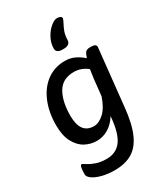

<svg xmlns="http://www.w3.org/2000/svg" viewBox="-240 -881 1025 1190"><g transform="rotate(-30 273.0 -286.0)"><path d="M506 -503 463 -97Q452 16 422 84Q392 152 341.5 182Q291 212 216 212Q167 212 126.5 201.5Q86 191 63 174.5Q40 158 40 141Q40 76 56 76Q59 76 80.5 90Q102 104 133.5 115Q165 126 207 126Q277 126 314 74.5Q351 23 360 -92Q332 -47 293.5 -24Q255 -1 211 -1Q168 -1 129 -21.5Q90 -42 64.5 -89Q39 -136 39 -211Q39 -304 69.5 -376.5Q100 -449 155.5 -489.5Q211 -530 284 -530Q325 -530 357.5 -513.5Q390 -497 412 -476Q421 -504 430 -514.5Q439 -525 463 -525H471Q506 -525 506 -503ZM395 -408Q351 -443 299 -443Q217 -443 181 -381Q145 -319 145 -218Q145 -89 241 -89Q276 -89 312.5 -122Q349 -155 373 -226L386 -347Q393 -399 395 -408ZM264 -629Q264 -669 283.5 -705Q303 -741 329.5 -762.5Q356 -784 374 -784Q386 -784 396.5 -780Q407 -776 407 -767Q407 -760 402 -750Q397 -740 396 -738Q383 -714 374.5 -691Q366 -668 365 -634Q365 -617 353 -607.5Q341 -598 318 -598H306Q286 -598 275 -606.5Q264 -615 264 -629Z"/></g></svg>

Font: Asap-MediumItalic
Style: Italic
Weight: 500
Italic angle: -6°
Designer: Pablo Cosgaya
Foundry: Omnibus-Type
Version: Version 2.000; ttfautohint (v1.8)